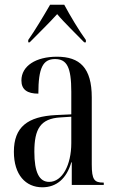

<svg xmlns="http://www.w3.org/2000/svg" viewBox="-20 -786 493 816"><path d="M100 -616V-606H106C144 -645 187 -686 223 -726C248 -695 316 -629 338 -606H345V-616C317 -654 277 -721 253 -766H193C167 -721 127 -654 100 -616ZM160 10C220 10 263 -27 283 -96H285V0H421V-10H419C381 -10 370 -22 370 -87V-372C370 -498 319 -545 222 -545C133 -545 71 -506 71 -444C71 -405 96 -388 143 -388C143 -499 163 -535 214 -535C264 -535 283 -501 283 -396V-300L218 -297C97 -291 39 -246 39 -141C39 -43 89 10 160 10ZM189 -13C147 -13 126 -53 126 -141C126 -237 151 -282 237 -287L283 -290V-178C283 -85 245 -13 189 -13Z"/></svg>

Font: Noto Serif Display ExtraCondensed
Style: Regular
Weight: 400
Width: 2
Designer: Monotype Design Team
Foundry: Monotype Imaging Inc.
Version: Version 2.009